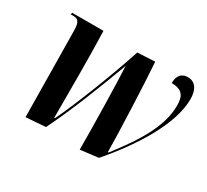

<svg xmlns="http://www.w3.org/2000/svg" viewBox="-116 -725 988 915"><g transform="rotate(30 378.0 -267.5)"><path d="M407 11 506 -1C630 -144 744 -322 744 -461C744 -514 722 -546 682 -546C651 -546 628 -529 628 -483C688 -483 704 -454 704 -403C704 -295 642 -186 533 -46H529C529 -137 517 -433 509 -532L413 -527C366 -382 281 -165 230 -60H226C226 -211 227 -384 222 -536H50L47 -526H60C86 -526 99 -517 100 -471L106 6L214 -2C280 -135 345 -303 397 -444C402 -356 407 -122 407 11Z"/></g></svg>

Font: Noto Serif Display Condensed
Style: Bold Italic
Weight: 700
Width: 3
Italic angle: -12°
Designer: Monotype Design Team
Foundry: Monotype Imaging Inc.
Version: Version 2.009